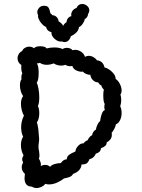

<svg xmlns="http://www.w3.org/2000/svg" viewBox="-20 -943 710 963"><path d="M560 -547Q572 -540 581 -522.5Q590 -505 590 -489Q590 -477 584 -469Q588 -457 588 -441Q588 -425 583 -410Q590 -396 590 -376Q590 -357 582.5 -341Q575 -325 561 -319Q560 -309 553 -296Q546 -283 540 -277L541 -268Q541 -250 530 -240Q521 -231 515 -229Q516 -219 508 -211.5Q500 -204 487 -200Q485 -188 479 -182Q473 -176 460 -172Q457 -162 448.5 -154.5Q440 -147 429 -145Q423 -129 414.5 -123.5Q406 -118 389 -118Q386 -85 347 -71Q341 -61 332.5 -57Q324 -53 314.5 -51Q305 -49 301 -48Q288 -37 267 -27.5Q246 -18 226 -18Q216 -18 207 -21Q201 -12 188.5 -6Q176 0 163 0Q150 0 140 -7Q103 -7 103 -50Q103 -57 105 -71Q89 -85 89 -104Q89 -117 96 -127Q91 -139 91 -145Q91 -152 98 -164Q85 -187 85 -216Q85 -241 96 -257Q86 -278 86 -304Q86 -335 100 -363Q94 -373 89.5 -389.5Q85 -406 85 -422Q85 -447 96 -461Q89 -470 84.5 -485Q80 -500 80 -515Q80 -535 88 -546Q87 -549 87 -555Q87 -567 92 -575Q85 -590 87 -617Q68 -629 68 -651Q68 -662 74 -672Q80 -682 91 -687Q95 -697 105 -703Q115 -709 126 -709Q140 -709 151 -701Q158 -711 182 -711Q195 -711 203.5 -708Q212 -705 213 -700Q233 -705 252 -705Q278 -705 294 -697Q303 -703 315 -703Q334 -703 344 -691Q352 -693 357 -693Q373 -693 387.5 -683Q402 -673 406 -658Q416 -663 425 -663Q438 -663 449.5 -656Q461 -649 467 -640Q480 -640 490.5 -630.5Q501 -621 504 -605Q524 -600 542.5 -582Q561 -564 560 -547ZM285 -125Q298 -144 315 -144Q315 -158 326.5 -166.5Q338 -175 358 -183Q360 -199 372.5 -212Q385 -225 399 -224Q407 -235 420 -240Q427 -258 442 -265Q445 -284 461 -293Q463 -306 469 -318.5Q475 -331 482 -335Q484 -353 490 -370.5Q496 -388 506 -391Q503 -399 503 -407Q503 -412 505 -422Q498 -432 498 -466Q498 -484 501 -493Q500 -495 494.5 -501Q489 -507 489 -514Q482 -516 478 -522Q474 -528 472 -530Q457 -530 446 -541Q435 -552 433 -568Q425 -567 413.5 -571.5Q402 -576 396 -584Q384 -581 365.5 -588.5Q347 -596 343 -612Q340 -611 332 -611Q318 -611 308 -618Q299 -614 287 -614Q267 -614 249 -625Q232 -618 214 -618Q194 -618 180 -628Q174 -625 166 -625Q165 -625 165 -624.5Q165 -624 165 -624Q169 -620 171.5 -607.5Q174 -595 174 -579Q174 -539 164 -528Q169 -520 173 -498.5Q177 -477 177 -455Q177 -425 170 -411Q177 -398 177 -375Q177 -346 165 -329Q172 -309 174 -274L176 -251Q177 -242 175 -229Q173 -216 173 -206Q173 -196 176 -185Q178 -171 178 -164Q178 -155 175 -147Q179 -142 183 -130Q187 -118 184 -110Q195 -116 206 -116Q223 -116 231 -106Q237 -115 253.5 -120Q270 -125 285 -125ZM177 -843Q169 -854 171 -868Q167 -873 167 -882Q167 -893 175.5 -903Q184 -913 197 -914Q216 -915 222.5 -906Q229 -897 233 -876Q240 -873 241 -867Q254 -867 263.5 -858Q273 -849 274 -836Q280 -833 287.5 -826Q295 -819 297 -813Q301 -824 314 -832Q314 -843 321 -851.5Q328 -860 338 -862Q335 -875 342.5 -887Q350 -899 364 -903Q372 -923 392 -923Q406 -923 417 -913.5Q428 -904 428 -891Q428 -882 422 -873Q420 -855 405 -847Q404 -837 395 -824Q386 -811 376 -807Q374 -780 335 -761Q333 -750 324.5 -741Q316 -732 304 -732Q298 -732 290 -735Q272 -732 254 -748Q236 -764 238 -782Q229 -783 221.5 -789.5Q214 -796 211 -808Q201 -811 189.5 -824Q178 -837 177 -843Z"/></svg>

Font: Pangolin
Style: Regular
Weight: 400
Designer: Kevin Burke
Foundry: Google, Inc.
Version: Version 1.101